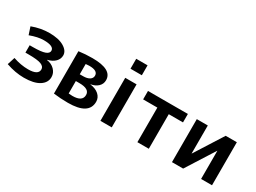

<svg xmlns="http://www.w3.org/2000/svg" viewBox="-44 -1375 2681 2010"><g transform="rotate(30 1297.0 -370.0)"><path d="M373 -274V-272Q431 -264 467.5 -226.5Q504 -189 504 -140Q504 -72 439.5 -31Q375 10 255 10Q151 10 39 -29L68 -120Q163 -88 249 -88Q372 -88 372 -157Q372 -192 329 -209Q286 -226 177 -226H139V-315H177Q279 -315 322 -331Q365 -347 365 -378Q365 -435 242 -435Q171 -435 77 -400L47 -491Q151 -530 255 -530Q368 -530 432.5 -491.5Q497 -453 497 -398Q497 -355 465 -322Q433 -289 373 -274Z M745 -82Q768 -79 791 -79Q911 -79 911 -159Q911 -232 788 -232H745ZM745 -314H786Q835 -314 863 -332Q891 -350 891 -381Q891 -441 788 -441Q766 -441 745 -438ZM1038 -150Q1038 7 786 7Q697 7 612 -4V-516Q692 -527 777 -527Q1015 -527 1015 -397Q1015 -352 982.5 -320.5Q950 -289 893 -279V-278Q961 -269 999.5 -234.5Q1038 -200 1038 -150Z M1176 0V-520H1313V0ZM1176 -630V-750H1313V-630Z M1933 -418H1761V0H1623V-418H1451V-520H1933Z M2174 -520V-181H2175L2390 -520H2525V0H2393V-339H2391L2176 0H2041V-520Z"/></g></svg>

Font: Mplus 1p Bold
Style: Bold
Weight: 700
Version: Version 1.061